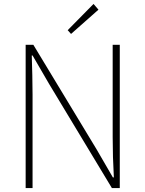

<svg xmlns="http://www.w3.org/2000/svg" viewBox="-20 -953 736 973"><path d="M110 0H145V-473C145 -542 143 -604 141 -672H145L228 -529L547 0H587V-726H551V-259C551 -191 553 -124 557 -54H552L469 -197L149 -726H110ZM340 -781 479 -904 454 -933 323 -800Z"/></svg>

Font: Noto Sans CJK SC Thin
Style: Regular
Weight: 100
Designer: Ryoko NISHIZUKA 西塚涼子 (kana, bopomofo & ideographs); Paul D. Hunt (Latin, Greek & Cyrillic); Sandoll Communications 산돌커뮤니
Foundry: Adobe
Version: Version 2.004;hotconv 1.0.118;makeotfexe 2.5.65603